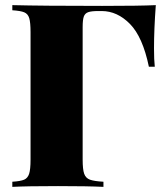

<svg xmlns="http://www.w3.org/2000/svg" viewBox="-20 -728 642 748"><path d="M580 -540Q580 -494 583 -468H560Q536 -584 486.5 -634.5Q437 -685 376 -685H363Q336 -685 323.5 -680.5Q311 -676 306.5 -663.5Q302 -651 302 -622V-106Q302 -68 308 -51Q314 -34 330.5 -28Q347 -22 383 -20V0Q322 -3 206 -3Q85 -3 28 0V-20Q60 -22 74 -28Q88 -34 93.5 -51Q99 -68 99 -106V-602Q99 -640 94 -657Q89 -674 74.5 -680Q60 -686 28 -688V-708Q144 -705 378 -705Q525 -705 587 -708Q580 -614 580 -540Z"/></svg>

Font: Playfair Display SC Black
Style: Regular
Weight: 900
Designer: Claus Eggers Sørensen
Foundry: Claus Eggers Sørensen
Version: Version 1.200; ttfautohint (v1.6)